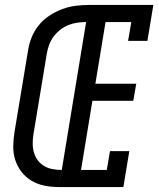

<svg xmlns="http://www.w3.org/2000/svg" viewBox="-20 -755 640 775"><path d="M218 0 339 -735H599L575 -590H497L510 -666H406L365 -417H530L518 -348H353L307 -69H411L424 -145H502L478 0ZM218 0Q188 0 160 -5.5Q132 -11 108 -25Q84 -39 67 -61Q50 -83 41.5 -109.5Q33 -136 33.5 -165.5Q34 -195 39 -225L93 -550Q97 -577 107.5 -603.5Q118 -630 136 -652.5Q154 -675 179 -691.5Q204 -708 230.5 -718Q257 -728 284.5 -731.5Q312 -735 339 -735L328 -666Q310 -666 292 -663.5Q274 -661 256.5 -654Q239 -647 223.5 -635Q208 -623 196.5 -607.5Q185 -592 178.5 -574.5Q172 -557 169 -539L115 -213Q112 -194 112 -175.5Q112 -157 117 -139.5Q122 -122 132.5 -108Q143 -94 158 -85Q173 -76 191.5 -72.5Q210 -69 229 -69Z"/></svg>

Font: Iosevka HT Extended
Style: Italic
Weight: 400
Width: 7
Italic angle: -9°
Monospace: yes
Designer: Belleve Invis
Foundry: Belleve Invis
Version: Version 32.3.0; ttfautohint (v1.8.4)